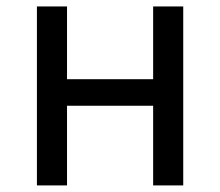

<svg xmlns="http://www.w3.org/2000/svg" viewBox="-20 -563 669 583"><path d="M92.1 0V-543.4H183.5V-322.5H445V-543.4H536.4V0H445V-241.9H183.5V0Z"/></svg>

Font: Noto Sans KR Thin
Style: Regular
Weight: 100
Designer: Ryoko NISHIZUKA 西塚涼子 (kana, bopomofo & ideographs); Paul D. Hunt (Latin, Greek & Cyrillic); Sandoll Communications 산돌커뮤니
Foundry: Adobe
Version: Version 2.004-H2;hotconv 1.0.118;makeotfexe 2.5.65603